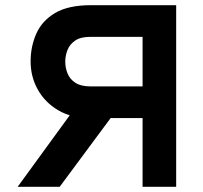

<svg xmlns="http://www.w3.org/2000/svg" viewBox="-20 -720 782 740"><path d="M529.5 0V-265H325Q255.5 -265 204.5 -295Q153.5 -325 125.8 -374.5Q98 -424 98 -483.5Q98 -540.5 119.8 -590Q141.5 -639.5 192.2 -669.8Q243 -700 330.5 -700H659V0ZM48 0 269 -303.5H435L210 0ZM328.5 -387H529.5V-578H328.5Q290.5 -578 269.5 -563.5Q248.5 -549 240 -527Q231.5 -505 231.5 -483Q231.5 -458.5 240.5 -436.5Q249.5 -414.5 270.8 -400.8Q292 -387 328.5 -387Z"/></svg>

Font: Undotted
Style: Bold
Weight: 700
Designer: Delve Withrington, Dave Bailey, Thomas Jockin
Foundry: Delve Fonts LLC
Version: Version 4.000